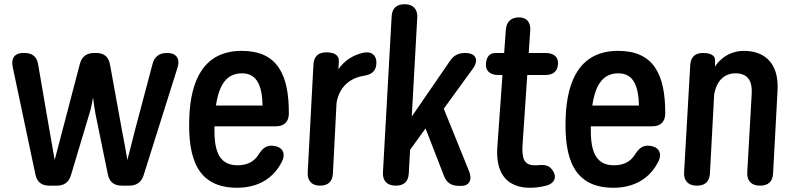

<svg xmlns="http://www.w3.org/2000/svg" viewBox="-20 -838 3745 906"><path d="M212 38H248C283 38 305 22 315 -12L407 -319C411 -334 415 -355 419 -378C423 -347 427 -319 431 -298L489 -15C496 20 518 38 554 38H590C625 38 648 21 658 -12L818 -520C831 -561 812 -588 769 -588H767C732 -588 709 -571 700 -537L616 -220C605 -175 593 -130 581 -83C573 -130 565 -176 556 -220L499 -534C492 -571 470 -588 434 -588H424C389 -588 366 -571 357 -537L274 -220C262 -175 250 -130 238 -83L214 -220L160 -534C154 -571 132 -588 96 -588H89C50 -588 31 -564 40 -522L147 -15C154 20 176 38 212 38Z M873 -279C867 -92 910 48 1099 48C1198 48 1273 3 1312 -79C1330 -118 1309 -146 1271 -150C1236 -154 1219 -138 1199 -107C1179 -75 1146 -58 1101 -58C1004 -58 990 -143 992 -242H1282C1320 -242 1343 -263 1343 -302C1344 -487 1288 -598 1121 -598C945 -598 879 -465 873 -279ZM999 -340C1014 -441 1051 -492 1122 -492C1195 -492 1217 -429 1219 -340Z M1551 -20 1568 -352C1580 -426 1629 -469 1695 -480C1733 -486 1754 -501 1756 -538V-539C1758 -576 1734 -598 1693 -589C1647 -578 1605 -553 1577 -511L1579 -551C1580 -576 1559 -591 1520 -591C1482 -591 1461 -572 1459 -533L1432 -24C1430 15 1451 38 1490 38C1528 38 1549 19 1551 -20Z M2103 -550 1923 -288 1949 -756C1951 -795 1929 -818 1890 -818H1889C1851 -818 1830 -799 1828 -760L1787 -24C1785 15 1807 38 1846 38H1848C1886 38 1907 19 1909 -20L1915 -131L1988 -232L2075 -8C2087 24 2110 39 2144 39H2157C2195 39 2210 10 2193 -31L2074 -325L2212 -515C2241 -556 2225 -588 2175 -588C2143 -588 2121 -577 2103 -550Z M2273 -536C2271 -503 2293 -484 2332 -484H2351L2327 -147C2313 41 2439 66 2554 39C2596 29 2608 0 2591 -29C2573 -60 2549 -62 2514 -58C2510 -58 2507 -58 2504 -58C2454 -58 2441 -88 2446 -158L2468 -484H2552C2590 -484 2611 -501 2613 -536C2615 -570 2593 -588 2554 -588H2475L2482 -694C2485 -733 2465 -756 2429 -756C2392 -756 2370 -736 2367 -698L2359 -588H2318C2291 -588 2275 -571 2273 -536Z M2649 -279C2643 -92 2686 48 2875 48C2974 48 3049 3 3088 -79C3106 -118 3085 -146 3047 -150C3012 -154 2995 -138 2975 -107C2955 -75 2922 -58 2877 -58C2780 -58 2766 -143 2768 -242H3058C3096 -242 3119 -263 3119 -302C3120 -487 3064 -598 2897 -598C2721 -598 2655 -465 2649 -279ZM2775 -340C2790 -441 2827 -492 2898 -492C2971 -492 2993 -429 2995 -340Z M3330 -20 3350 -393C3360 -451 3394 -492 3450 -492C3507 -492 3531 -459 3527 -394L3506 -24C3504 15 3526 38 3565 38H3567C3605 38 3626 19 3628 -20L3649 -410C3657 -550 3578 -598 3490 -598C3442 -598 3390 -578 3354 -524V-556C3354 -576 3333 -588 3297 -588C3260 -588 3239 -569 3237 -530L3208 -24C3206 15 3228 38 3267 38H3269C3307 38 3328 19 3330 -20Z"/></svg>

Font: 寒蝉团圆体 Round
Style: Regular
Weight: 500
Designer: 寒蝉字型
Version: Version 2.700;Glyphs 3.1.1 (3135)